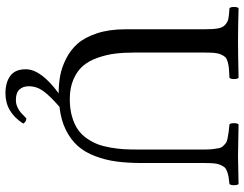

<svg xmlns="http://www.w3.org/2000/svg" viewBox="-115 -572 891 701"><g transform="rotate(90 330.5 -221.5)"><path d="M431.2 139.2Q389.6 204.1 320.8 204.1Q280.8 204.1 256.8 186.3Q232.9 168.5 232.9 129.9Q232.9 74.2 320.8 9.8Q287.1 9.8 257.1 4.4Q227.1 -1 194.8 -17.1Q162.6 -33.2 139.6 -59.1Q116.7 -85 101.8 -129.6Q86.9 -174.3 86.9 -232.9V-522.9Q86.9 -554.7 83.7 -572Q80.6 -589.4 70.3 -598.4Q60.1 -607.4 47.9 -609.9Q35.6 -612.3 9.8 -613.8Q5.4 -618.2 5.4 -630.4Q5.4 -642.6 9.8 -647Q87.9 -645 128.9 -645Q170.4 -645 264.2 -647Q268.6 -642.6 268.6 -630.4Q268.6 -618.2 264.2 -613.8Q242.2 -612.8 230.2 -611.8Q218.3 -610.8 206.1 -607.4Q193.8 -604 188.7 -598.6Q183.6 -593.3 179 -582.8Q174.3 -572.3 173.1 -558.3Q171.9 -544.4 171.9 -522.9V-266.1Q171.9 -227.5 175.8 -196Q179.7 -164.6 190.9 -132.6Q202.1 -100.6 220.5 -79.1Q238.8 -57.6 269.8 -44.2Q300.8 -30.8 341.8 -30.8Q377 -30.8 405 -38.8Q433.1 -46.9 452.1 -59.8Q471.2 -72.8 485.1 -92.8Q499 -112.8 506.6 -132.8Q514.2 -152.8 518.8 -179.4Q523.4 -206.1 524.7 -227.8Q525.9 -249.5 525.9 -276.9V-522.9Q525.9 -541 524.4 -553.2Q522.9 -565.4 521 -575Q519 -584.5 513.2 -590.6Q507.3 -596.7 502.2 -600.6Q497.1 -604.5 484.9 -606.9Q472.7 -609.4 463.1 -610.6Q453.6 -611.8 434.1 -613.8Q429.7 -618.2 429.7 -630.4Q429.7 -642.6 434.1 -647Q525.9 -645 549.8 -645Q575.7 -645 651.9 -647Q656.2 -642.6 656.2 -630.4Q656.2 -618.2 651.9 -613.8Q633.8 -611.8 625 -610.4Q616.2 -608.9 605.7 -605Q595.2 -601.1 590.8 -595.7Q586.4 -590.3 582 -580.6Q577.6 -570.8 576.4 -557.1Q575.2 -543.5 575.2 -522.9V-294.9Q575.2 -243.2 569.8 -202.4Q564.5 -161.6 550.3 -124Q536.1 -86.4 513.2 -60.3Q490.2 -34.2 454.3 -16.4Q418.5 1.5 370.1 6.8Q330.1 41.5 312.5 65.9Q294.9 90.3 294.9 119.1Q294.9 140.1 306.9 153.1Q318.8 166 345.2 166Q358.9 166 371.1 160.4Q383.3 154.8 390.6 148.4Q397.9 142.1 412.1 127.9Q424.8 127.9 431.2 139.2Z"/></g></svg>

Font: Common Serif
Style: Regular
Weight: 400
Designer: Philipp H. Poll, Khaled Hosny
Foundry: Stefan Peev, Context Ltd.
Version: Version 1.026